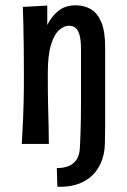

<svg xmlns="http://www.w3.org/2000/svg" viewBox="-20 -543 479 723"><path d="M196 160 194 90Q220 90 239 82Q258 74 269 57Q280 40 281 10Q282 -11 283 -36Q284 -61 284.5 -91.5Q285 -122 285 -158.5Q285 -195 285 -239V-358Q285 -390 280 -409.5Q275 -429 265 -437.5Q255 -446 239 -446Q222 -446 203.5 -430.5Q185 -415 172.5 -376Q160 -337 160 -267Q160 -198 161 -151Q162 -104 163 -69.5Q164 -35 164 -1H62Q63 -25 64.5 -47.5Q66 -70 67 -97Q68 -124 69 -160Q70 -196 70 -247Q70 -306 69.5 -357.5Q69 -409 68 -450Q67 -491 66 -517L158 -522Q158 -504 158 -486Q158 -468 158 -449Q175 -483 201 -503Q227 -523 265 -523Q297 -523 322 -508.5Q347 -494 361.5 -459.5Q376 -425 376 -365V-241Q376 -205 376 -176Q376 -147 376 -121Q376 -95 376 -67Q376 -39 375 -3Q374 41 358.5 73.5Q343 106 318.5 125.5Q294 145 262.5 153.5Q231 162 196 160Z"/></svg>

Font: Truculenta SemiBold
Style: Regular
Weight: 600
Version: Version 1.002